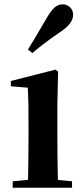

<svg xmlns="http://www.w3.org/2000/svg" viewBox="-20 -875 389 895"><path d="M39.2 0V-29.9L145.8 -40.2H207.8L315.8 -29.9V0ZM109.6 0Q110.6 -25.5 111.3 -67.4Q111.9 -109.4 112.4 -154.8Q112.9 -200.3 112.9 -234.8V-308Q112.9 -358.3 112.3 -394.3Q111.6 -430.4 109.6 -466.2L30.5 -472.9V-497.4L238.1 -550.4L250.8 -541.7L247.4 -387.9V-234.8Q247.4 -200.3 247.9 -154.8Q248.4 -109.4 249.2 -67.4Q250.1 -25.5 251.1 0ZM110.2 -643.7Q129.6 -675.4 150.1 -709.7Q170.7 -743.9 199.8 -794.7Q218.2 -826.1 234.9 -840.5Q251.6 -854.8 273.1 -854.8Q290.6 -854.8 305.7 -841.6Q320.8 -828.4 320.8 -805.7Q320.8 -786.2 306.6 -766.5Q292.4 -746.8 260.7 -725.6Q215.9 -695.3 186.2 -672.4Q156.5 -649.6 130.8 -627.8Z"/></svg>

Font: Noto Serif KR ExtraLight
Style: Regular
Weight: 200
Designer: Ryoko NISHIZUKA 西塚涼子 (kana & ideographs); Frank Grießhammer (Latin, Greek & Cyrillic); Wenlong ZHANG 张文龙 (bopomofo); San
Foundry: Adobe
Version: Version 2.002-H1;hotconv 1.1.0;makeotfexe 2.6.0